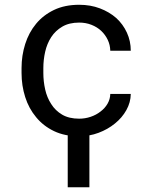

<svg xmlns="http://www.w3.org/2000/svg" viewBox="-20 -558 640 800"><path d="M310.1 -63.5Q267.6 -63.5 239 -80.3Q210.4 -97.2 193.4 -124.5Q175.8 -151.4 168.2 -185.3Q160.6 -219.2 160.6 -253.9V-274.4Q160.6 -308.6 168.2 -342.3Q175.8 -376 193.4 -403.3Q210.9 -430.2 239.5 -447Q268.1 -463.9 310.1 -463.9Q337.4 -463.9 361.1 -454.6Q384.8 -445.3 401.9 -429.2Q418.9 -413.1 429 -391.8Q439 -370.6 439.5 -346.7H524.9Q524.9 -386.7 508.8 -421.9Q492.7 -457 464.4 -482.9Q435.5 -508.3 396.2 -523.2Q356.9 -538.1 310.1 -538.1Q250 -538.1 205.1 -516.6Q160.2 -495.1 130.4 -459Q100.1 -422.4 85 -374.5Q69.8 -326.7 69.8 -274.4V-253.9Q69.8 -201.2 85 -153.6Q100.1 -106 130.4 -69.8Q160.2 -33.2 205.1 -11.7Q250 9.8 310.1 9.8Q352.1 9.8 390.6 -4.6Q429.2 -19 459 -43.5Q488.8 -67.4 506.6 -99.4Q524.4 -131.3 524.9 -166.5H439.5Q439 -144.5 428 -125.7Q417 -106.9 398.9 -93.3Q380.9 -79.1 357.7 -71.3Q334.5 -63.5 310.1 -63.5ZM352.5 222.2V-28.3H262.2V222.2Z"/></svg>

Font: RobotoMono Nerd Font
Style: Regular
Weight: 400
Monospace: yes
Designer: Google
Version: Version 3.000;Nerd Fonts 3.2.1